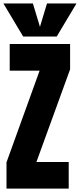

<svg xmlns="http://www.w3.org/2000/svg" viewBox="-23 -1121 475 1141"><path d="M385.3 0H15.6V-156.2L212.4 -701.2H34.7V-859.4H393.6V-709L193.4 -158.2H385.3ZM314 -903.8H114.7L-2.9 -1100.6H172.4L214.4 -961.4L256.3 -1100.6H431.6Z"/></svg>

Font: Anton
Style: Regular
Weight: 400
Designer: Vernon Adams, Tural Alisoy
Foundry: Vernon Adams
Version: Version 2.300